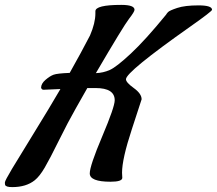

<svg xmlns="http://www.w3.org/2000/svg" viewBox="-40 -721 887 785"><path d="M459 -15 460 6Q460 22 412 22Q327 22 327 -12Q327 -43 378 -163.5Q429 -284 429 -311Q429 -361 351 -361H317L270 -278Q238 -222 201 -147Q164 -72 143 -36Q122 0 102 16Q67 44 10 44Q-16 44 -19 35Q-20 32 -20 25Q-20 18 9 -30.5Q38 -79 99.5 -178.5Q161 -278 207 -357L138 -354Q131 -354 128 -362Q128 -379 146 -394.5Q164 -410 179 -415.5Q194 -421 245 -423Q294 -510 328 -576Q350 -627 350 -666V-675Q350 -701 456 -701Q510 -701 510 -681Q510 -673 487.5 -644Q465 -615 352 -422Q382 -423 409 -435Q436 -447 495 -502Q554 -557 639 -661Q641 -665 647 -671.5Q653 -678 684.5 -688.5Q716 -699 771.5 -699Q827 -699 827 -681Q827 -675 739 -613Q475 -427 475 -397Q475 -384 507 -361Q539 -338 539 -315Q539 -314 499 -192.5Q459 -71 459 -15Z"/></svg>

Font: Condiment
Style: Regular
Weight: 400
Designer: Angel Koziupa, Alejandro Paul
Foundry: Angel Koziupa, Alejandro Paul
Version: Version 1.001